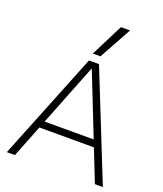

<svg xmlns="http://www.w3.org/2000/svg" viewBox="-176 -1114 1043 1227"><g transform="rotate(20 345.5 -500.0)"><path d="M19 0 312 -730H380L672 0H618L347 -686H345L74 0ZM138 -219V-266H553V-219ZM372 -780H320L431 -1000H493Z"/></g></svg>

Font: M PLUS 1 Light
Style: Regular
Weight: 300
Designer: Coji Morishita
Foundry: UNDERFOREST DESIGN
Version: Version 1.001